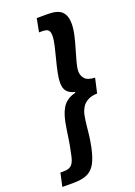

<svg xmlns="http://www.w3.org/2000/svg" viewBox="-200 -771 692 986"><g transform="rotate(-20 146.5 -278.0)"><path d="M-38 152 -22 79H-3Q28 79 42 62.5Q56 46 63 4Q72 -35 77.5 -75Q83 -115 91 -159Q103 -216 126.5 -243.5Q150 -271 190 -280V-284Q162 -291 148 -307Q134 -323 134 -354Q134 -379 141 -412Q148 -445 157 -479Q166 -513 173 -544Q180 -575 180 -596Q180 -617 171.5 -626Q163 -635 138 -635H121L135 -708H197Q250 -708 272 -686Q294 -664 294 -621Q294 -592 286 -557Q278 -522 267.5 -487.5Q257 -453 249.5 -424Q242 -395 242 -377Q242 -355 256.5 -337.5Q271 -320 312 -318L294 -238Q261 -237 240.5 -225Q220 -213 210 -195.5Q200 -178 196 -161Q190 -130 187.5 -104.5Q185 -79 182 -52Q179 -25 172 10Q161 64 144 95Q127 126 98.5 139Q70 152 26 152Z"/></g></svg>

Font: Source Sans 3
Style: Bold Italic
Weight: 700
Italic angle: -11°
Designer: Paul D. Hunt
Foundry: Adobe
Version: Version 3.052;hotconv 1.1.0;makeotfexe 2.6.0